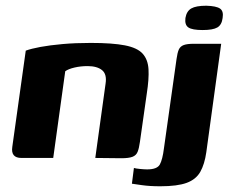

<svg xmlns="http://www.w3.org/2000/svg" viewBox="-20 -552 807 671"><path d="M55 0Q17 0 23 -39L70 -375Q89 -382 121.5 -388Q154 -394 198.5 -398Q243 -402 297 -402Q373 -402 416.5 -393.5Q460 -385 478.5 -364.5Q497 -344 499 -310Q501 -276 493 -225L469 -56Q466 -34 461 -21.5Q456 -9 443 -4Q430 1 404 1L313 0L349 -260Q354 -293 336.5 -307Q319 -321 286 -321Q262 -321 240.5 -316Q219 -311 208 -303L166 0ZM540 99Q503 99 475.5 95Q448 91 441 90L448 35Q454 37 469.5 38.5Q485 40 494 40Q529 40 538.5 23Q548 6 553 -34L597 -346Q600 -368 605 -379Q610 -390 622 -394.5Q634 -399 657 -399H753L701 -20Q695 22 680 48.5Q665 75 632.5 87Q600 99 540 99ZM688 -447Q652 -447 638.5 -456Q625 -465 628 -489Q632 -513 648.5 -522.5Q665 -532 701 -532Q736 -531 749 -522Q762 -513 758 -489Q755 -465 739.5 -456Q724 -447 688 -447Z"/></svg>

Font: Genos
Style: Bold Italic
Weight: 700
Italic angle: -8°
Version: Version 1.010